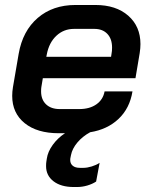

<svg xmlns="http://www.w3.org/2000/svg" viewBox="-20 -527 609 771"><path d="M544 -350Q544 -334 541 -314L524 -213H152L146 -177Q145 -171 145 -160Q145 -127 165 -108Q185 -89 220 -89H298Q340 -89 367 -108Q394 -127 400 -160H512Q501 -92 456 -49.5Q411 -7 342 4Q311 21 290.5 45.5Q270 70 265 96L263 106Q262 109 262 116Q262 130 272 138.5Q282 147 301 147H315Q330 147 348 141.5Q366 136 380 127L366 202Q351 212 330.5 218Q310 224 289 224H276Q225 224 195 201Q165 178 165 140Q165 129 166 123L168 110Q172 82 192 54.5Q212 27 241 8H216Q129 8 79 -32.5Q29 -73 29 -142Q29 -159 32 -177L55 -311Q71 -403 131.5 -455Q192 -507 283 -507H363Q446 -507 495 -464Q544 -421 544 -350ZM430 -336Q430 -371 411 -391Q392 -411 359 -411H277Q236 -411 206.5 -383.5Q177 -356 168 -309L166 -299H426L428 -312Q430 -321 430 -336Z"/></svg>

Font: Bai Jamjuree SemiBold
Style: Italic
Weight: 600
Italic angle: -10°
Version: Version 1.000; ttfautohint (v1.6)